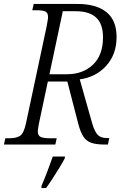

<svg xmlns="http://www.w3.org/2000/svg" viewBox="-38 -734 651 975"><path d="M-18 0 -11 -32H11Q45 -32 64 -44.5Q83 -57 94 -108L198 -596Q201 -613 203.5 -626.5Q206 -640 206 -647Q206 -670 191.5 -676Q177 -682 147 -682H126L133 -714H354Q451 -714 502.5 -672.5Q554 -631 554 -546Q554 -458 501.5 -400Q449 -342 367 -331L430 -108Q442 -67 457.5 -50Q473 -33 505 -33H517L510 0H494Q452 0 426.5 -8.5Q401 -17 386 -39.5Q371 -62 360 -103L304 -320H205L160 -108Q158 -96 156 -85Q154 -74 154 -67Q154 -45 169 -38.5Q184 -32 211 -32H250L243 0ZM302 -357Q383 -357 434 -405.5Q485 -454 485 -544Q485 -613 450 -645Q415 -677 347 -677H281L213 -357ZM173 209Q187 177 202.5 136.5Q218 96 230 61H292L291 70Q281 89 264 117Q247 145 228.5 173.5Q210 202 196 221H172Z"/></svg>

Font: Noto Serif SemiCondensed Light
Style: Italic
Weight: 300
Width: 4
Italic angle: -12°
Designer: Monotype Design Team
Foundry: Monotype Imaging Inc.
Version: Version 2.013; ttfautohint (v1.8.4.7-5d5b)